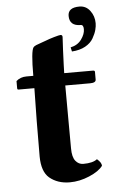

<svg xmlns="http://www.w3.org/2000/svg" viewBox="-52 -734 466 780"><g transform="rotate(-5 181.0 -344.0)"><path d="M301.8 -698.2Q328.6 -698.2 345.2 -676Q361.8 -653.8 361.8 -625Q361.8 -612.8 357.9 -597.9Q354 -583 343.5 -564.5Q333 -545.9 310.5 -533.4Q288.1 -521 255.9 -519L252 -536.1Q280.8 -542 296.4 -563.5Q312 -585 312 -605Q312 -623 300.8 -623Q254.9 -623 254.9 -664.1Q254.9 -698.2 301.8 -698.2ZM63 -434.1H90.8Q90.8 -535.2 102.1 -549.8Q105 -553.7 114 -557.6Q123 -561.5 136.2 -565.7Q149.4 -569.8 154.8 -572.3Q166.5 -577.1 188.2 -583.5Q210 -589.8 215.3 -589.8Q223.1 -589.8 223.1 -581.1Q220.2 -534.2 217.8 -467.8L216.8 -434.1H334Q341.8 -434.1 341.8 -428.2V-397Q341.8 -383.8 317.9 -383.8H216.8Q216.8 -327.6 217.3 -236.8Q217.8 -146 217.8 -127Q217.8 -91.8 230.5 -75.9Q243.2 -60.1 262.2 -60.1Q301.3 -60.1 318.8 -74.2Q336.9 -59.1 336.9 -45.9Q320.8 -23.9 281 -7.1Q241.2 9.8 201.2 9.8Q151.4 9.8 118.2 -18.1Q88.4 -43.9 87.9 -105Q87.9 -252.9 90.8 -383.8H25.9Q21 -383.8 21 -390.1V-418.9Q38.1 -434.1 63 -434.1Z"/></g></svg>

Font: Linux Libertine
Style: Bold
Weight: 700
Designer: Philipp H. Poll
Foundry: Philipp H. Poll
Version: Version 5.0.3